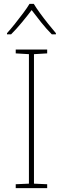

<svg xmlns="http://www.w3.org/2000/svg" viewBox="-20 -969 323 989"><path d="M223 0H61V-20L129 -23V-690L61 -694V-714H223V-694L155 -690V-23L223 -20ZM154 -949Q166 -929 186 -901.5Q206 -874 228 -846.5Q250 -819 268 -798V-792H247Q219 -820 191.5 -854.5Q164 -889 143 -917Q122 -889 93.5 -854.5Q65 -820 37 -792H16V-798Q35 -819 57 -846.5Q79 -874 99.5 -901.5Q120 -929 132 -949Z"/></svg>

Font: Noto Sans Bengali Thin
Style: Regular
Weight: 100
Designer: Jelle Bosma - Monotype Design Team
Foundry: Monotype Imaging Inc.
Version: Version 2.003; ttfautohint (v1.8.4.7-5d5b)